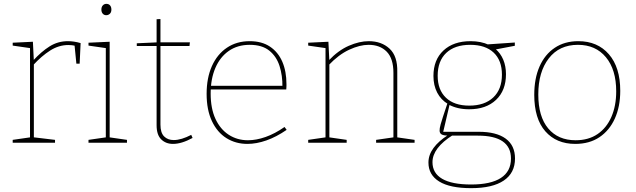

<svg xmlns="http://www.w3.org/2000/svg" viewBox="-20 -742 3307 998"><path d="M46 0V-15L143 -29L136 -21V-499L143 -491L46 -505V-520L151 -525L156 -424L152 -427Q195 -474 238 -501Q281 -528 333 -528Q365 -528 399 -518L394 -411H377L367 -512L372 -504Q363 -506 353.5 -507Q344 -508 335 -508Q286 -508 241 -479.5Q196 -451 152 -403L156 -414V-21L149 -29L266 -15V0Z M550 -21 543 -29 640 -15V0H440V-15L537 -29L530 -21V-499L537 -491L440 -505V-520L550 -525ZM532 -663Q521 -663 514 -671Q507 -679 507 -692Q507 -706 514.5 -714Q522 -722 533 -722Q545 -722 552 -714Q559 -706 559 -692Q559 -678 551 -670.5Q543 -663 532 -663Z M879 6Q842 6 818 -17.5Q794 -41 794 -91V-510L801 -503H691V-517L801 -522L794 -515V-642L814 -643V-515L807 -522H967L965 -503H807L814 -510V-94Q814 -52 833 -33Q852 -14 883 -14Q903 -14 926 -21Q949 -28 974 -41L981 -25Q924 6 879 6Z M1266 6Q1205 6 1157 -24Q1109 -54 1081.5 -112.5Q1054 -171 1054 -254Q1054 -337 1081.5 -398.5Q1109 -460 1159.5 -494Q1210 -528 1278 -528Q1341 -528 1383.5 -499.5Q1426 -471 1447.5 -421Q1469 -371 1469 -305Q1469 -300 1469 -294Q1469 -288 1468 -277H1063V-296H1457L1448 -290Q1449 -349 1433 -399Q1417 -449 1379.5 -479Q1342 -509 1278 -509Q1215 -509 1169.5 -477.5Q1124 -446 1099.5 -389Q1075 -332 1075 -256Q1075 -178 1100 -124Q1125 -70 1169 -41.5Q1213 -13 1269 -13Q1312 -13 1360.5 -30Q1409 -47 1459 -82L1470 -67Q1416 -30 1364.5 -12Q1313 6 1266 6Z M1582 0V-15L1679 -29L1672 -21V-499L1679 -491L1582 -505V-520L1687 -525L1692 -424L1688 -427Q1738 -480 1793 -504Q1848 -528 1897 -528Q1963 -528 2005 -489Q2047 -450 2045 -368V-21L2038 -29L2135 -15V0H1935V-15L2032 -29L2025 -21V-363Q2025 -438 1990 -473.5Q1955 -509 1896 -509Q1850 -509 1795 -483.5Q1740 -458 1688 -403L1692 -414V-21L1685 -29L1782 -15V0Z M2429 236Q2319 236 2263 201.5Q2207 167 2207 103Q2207 63 2233.5 27Q2260 -9 2309 -40L2312 -37Q2287 -37 2276 -43Q2265 -49 2265 -63Q2265 -70 2266 -76.5Q2267 -83 2270.5 -96Q2274 -109 2282.5 -135Q2291 -161 2306 -206L2309 -201Q2272 -223 2252.5 -260.5Q2233 -298 2233 -347Q2233 -431 2285 -479.5Q2337 -528 2426 -528Q2480 -528 2521 -509L2510 -511L2656 -521V-504L2551 -484L2555 -488Q2582 -465 2596 -431.5Q2610 -398 2610 -356Q2610 -272 2558.5 -223Q2507 -174 2418 -174Q2358 -174 2313 -198L2318 -203L2282 -49L2277 -57H2468Q2560 -57 2608.5 -21.5Q2657 14 2657 82Q2657 157 2598.5 196.5Q2540 236 2429 236ZM2429 217Q2531 217 2583.5 183Q2636 149 2636 82Q2636 23 2593 -7Q2550 -37 2464 -37H2321L2334 -40Q2228 27 2228 101Q2228 158 2278.5 187.5Q2329 217 2429 217ZM2419 -193Q2499 -193 2544 -235.5Q2589 -278 2589 -354Q2589 -428 2546 -468.5Q2503 -509 2424 -509Q2344 -509 2299.5 -467Q2255 -425 2255 -348Q2255 -275 2298 -234Q2341 -193 2419 -193Z M2986 -528Q3086 -528 3145 -460Q3204 -392 3204 -270Q3204 -188 3176 -126Q3148 -64 3096 -29Q3044 6 2970 6Q2872 6 2814.5 -59.5Q2757 -125 2757 -249Q2757 -334 2784.5 -396.5Q2812 -459 2863.5 -493.5Q2915 -528 2986 -528ZM2984 -509Q2887 -509 2832.5 -438.5Q2778 -368 2778 -251Q2778 -136 2829.5 -74.5Q2881 -13 2972 -13Q3039 -13 3086 -45Q3133 -77 3158 -134.5Q3183 -192 3183 -267Q3183 -380 3129.5 -444.5Q3076 -509 2984 -509Z"/></svg>

Font: Bitter Thin Thin
Style: Regular
Weight: 250
Version: Version 2.002